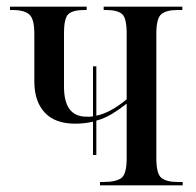

<svg xmlns="http://www.w3.org/2000/svg" viewBox="-20 -556 587 576"><path d="M259 -91V-191Q234 -185 205 -185Q145 -185 114 -218.5Q83 -252 83 -312V-455Q83 -499 68 -512.5Q53 -526 17 -526H10V-536H240V-526H233Q199 -526 185.5 -514Q172 -502 172 -457V-296Q172 -206 239 -206Q249 -205 259 -207V-357H269V-209Q310 -217 360 -258V-456Q360 -502 346 -514Q332 -526 298 -526H291V-536H527V-526H513Q479 -526 464 -513.5Q449 -501 449 -455V-81Q449 -35 464 -22.5Q479 -10 515 -10H528V0H280V-10H290Q327 -10 343.5 -21.5Q360 -33 360 -81V-245Q337 -227 315.5 -214Q294 -201 269 -194V-91Z"/></svg>

Font: Noto Serif Display Condensed
Style: Regular
Weight: 400
Width: 3
Designer: Monotype Design Team
Foundry: Monotype Imaging Inc.
Version: Version 2.009